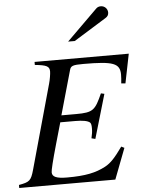

<svg xmlns="http://www.w3.org/2000/svg" viewBox="-61 -962 756 1009"><g transform="rotate(-5 316.5 -457.0)"><path d="M634 -653H137V-637C199 -631 214 -623 214 -596C214 -584 209 -552 203 -532L80 -90C64 -32 55 -26 -1 -16V0H506L568 -162L552 -170C514 -117 490 -89 458 -72C407 -45 353 -33 255 -33C199 -33 176 -43 176 -67C176 -79 187 -125 212 -213L244 -325H322C362 -325 389 -320 400 -310C405 -305 407 -296 407 -279C407 -261 405 -249 400 -227L420 -222L488 -454L470 -458C432 -373 421 -361 331 -361H253L319 -594C325 -616 335 -620 392 -620C549 -620 584 -607 584 -547C584 -534 583 -518 581 -501L603 -499ZM322 -744H357L528 -850C540 -857 545 -866 545 -878C545 -898 529 -914 509 -914C499 -914 491 -911 484 -904Z"/></g></svg>

Font: XITS
Style: Italic
Weight: 400
Italic angle: -16.33°
Designer: MicroPress Inc., with final additions and corrections provided by Coen Hoffman, Elsevier (retired)
Version: Version 1.107